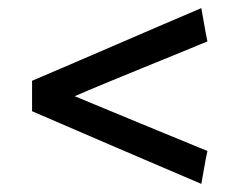

<svg xmlns="http://www.w3.org/2000/svg" viewBox="-20 -550 605 473"><path d="M476 -97C337 -156 198 -216 59 -276V-351C198 -410 337 -471 476 -530C481 -503 485 -476 491 -448C405 -412 249 -350 164 -313C273 -268 383 -222 491 -178C485 -151 481 -124 476 -97Z"/></svg>

Font: Repo Medium
Style: Regular
Weight: 500
Designer: Stefan Peev
Foundry: Context Ltd
Version: Version 1.502